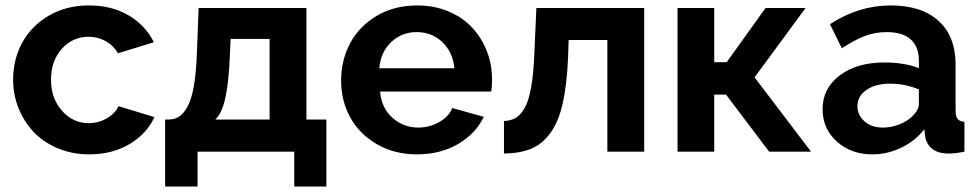

<svg xmlns="http://www.w3.org/2000/svg" viewBox="-20 -553 3568 700"><path d="M305.2 9.8Q243.2 9.8 190.4 -12.5Q137.7 -34.7 102.5 -72Q67.4 -109.4 47.6 -158.7Q27.8 -208 27.8 -262.2Q27.8 -335.9 60.8 -397Q93.8 -458 157.5 -495.6Q221.2 -533.2 304.2 -533.2Q387.2 -533.2 448.7 -497.1Q510.3 -460.9 541 -398.9L410.2 -358.9Q393.6 -387.2 365.2 -403.1Q336.9 -418.9 303.2 -418.9Q244.6 -418.9 205.3 -375Q166 -331.1 166 -262.2Q166 -194.3 206.1 -149.2Q246.1 -104 303.2 -104Q338.9 -104 369.4 -121.6Q399.9 -139.2 412.1 -166L543 -126Q515.1 -64.9 452.1 -27.6Q389.2 9.8 305.2 9.8Z M582 127V-117.2H596.2Q617.7 -117.7 633.8 -128.4Q649.9 -139.2 664.1 -165Q678.2 -190.9 686.8 -239.5Q695.3 -288.1 697.8 -358.9L704.1 -523.9H1097.2V-117.2H1169.9V127H1052.7V0H700.2V127ZM765.1 -117.2H962.9V-411.1H820.8L817.9 -346.2Q813.5 -247.6 801 -193.6Q788.6 -139.6 765.1 -117.2Z M1500 9.8Q1418 9.8 1354 -27.3Q1290 -64.5 1256.8 -125.2Q1223.6 -186 1223.6 -258.8Q1223.6 -333.5 1256.8 -395.8Q1290 -458 1354 -495.6Q1418 -533.2 1501 -533.2Q1563.5 -533.2 1615.5 -511.2Q1667.5 -489.3 1701.9 -451.9Q1736.3 -414.6 1755.1 -366.2Q1773.9 -317.9 1773.9 -264.2Q1773.9 -236.3 1771 -219.2H1365.7Q1370.6 -159.7 1410.6 -123.8Q1450.7 -87.9 1504.9 -87.9Q1545.4 -87.9 1580.8 -107.7Q1616.2 -127.4 1628.9 -159.2L1743.7 -127Q1714.4 -65.4 1649.7 -27.8Q1585 9.8 1500 9.8ZM1362.8 -304.2H1636.7Q1630.9 -363.3 1592.5 -399.7Q1554.2 -436 1499 -436Q1444.8 -436 1406.2 -399.4Q1367.7 -362.8 1362.8 -304.2Z M1817.4 6.8V-111.8Q1842.8 -112.8 1860.8 -123.5Q1878.9 -134.3 1893.6 -160.9Q1908.2 -187.5 1916.7 -236.3Q1925.3 -285.2 1928.2 -358.9L1935.5 -523.9H2328.6V0H2194.3V-407.2H2053.2L2051.3 -346.2Q2046.9 -243.7 2031.5 -175.8Q2016.1 -107.9 1986.3 -67.6Q1956.5 -27.3 1916.3 -10.7Q1876 5.9 1817.4 6.8Z M2450.2 0V-523.9H2584V-326.2H2629.4L2771 -523.9H2917L2731 -271L2937 0H2784.2L2627 -208H2584V0Z M2979 -154.8Q2979 -231 3041.5 -278.1Q3104 -325.2 3204.1 -325.2Q3279.3 -325.2 3330.1 -304.2V-332Q3330.1 -382.3 3300.5 -409.2Q3271 -436 3212.9 -436Q3170.9 -436 3132.8 -421.6Q3094.7 -407.2 3049.3 -377L3005.9 -464.8Q3110.8 -533.2 3227.1 -533.2Q3339.4 -533.2 3401.6 -477.1Q3463.9 -420.9 3463.9 -316.9V-149.9Q3463.9 -128.4 3471.2 -119.4Q3478.5 -110.4 3496.1 -108.9V0Q3462.4 6.8 3439 6.8Q3400.4 6.8 3379.2 -10Q3357.9 -26.9 3353 -55.2L3350.1 -82Q3316.4 -38.6 3265.4 -14.4Q3214.4 9.8 3161.1 9.8Q3082.5 9.8 3030.8 -37.1Q2979 -84 2979 -154.8ZM3305.2 -127.9Q3330.1 -152.8 3330.1 -173.8V-227.1Q3278.8 -248 3225.1 -248Q3172.4 -248 3139.2 -225.3Q3106 -202.6 3106 -166Q3106 -134.3 3131.3 -111.1Q3156.7 -87.9 3199.2 -87.9Q3229 -87.9 3257.6 -98.9Q3286.1 -109.9 3305.2 -127.9Z"/></svg>

Font: Rawline
Style: Bold
Weight: 700
Designer: Matt McInerney, Pablo Impallari, Rodrigo Fuenzalida
Foundry: Matt McInerney, Pablo Impallari, Rodrigo Fuenzalida
Version: Version 4.020;PS 004.020;hotconv 1.0.88;makeotf.lib2.5.64775